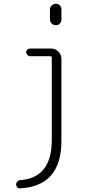

<svg xmlns="http://www.w3.org/2000/svg" viewBox="-20 -780 540 1030"><path d="M248 -728.5Q248 -741.2 257.3 -750.5Q266.6 -759.8 279.8 -759.8Q293 -759.8 301.3 -751Q309.6 -742.2 309.6 -728.5V-675.8Q309.6 -663.1 301.3 -653.8Q293 -644.5 279.8 -644.5Q266.6 -644.5 257.3 -653.8Q248 -663.1 248 -675.8ZM85.9 230.5Q78.1 231.4 72.3 224.6Q66.4 217.8 66.4 209Q66.4 201.2 72.3 194.8Q78.1 188.5 85.9 186.5Q257.8 175.8 257.8 -29.3V-469.7Q257.8 -478.5 250 -478.5H140.6Q132.8 -478.5 126.5 -485.4Q120.1 -492.2 120.1 -500Q120.1 -507.8 126.5 -513.7Q132.8 -519.5 140.6 -519.5H253.9Q277.3 -519.5 293.5 -502.9Q309.6 -486.3 309.6 -462.9V-25.4Q309.6 219.7 85.9 230.5Z"/></svg>

Font: Rounded-X Mgen+ 1mn light
Style: Regular
Weight: 200
Designer: [Source Han Sans]
Ryoko NISHIZUKA  (kana & ideographs); Paul D. Hunt (Latin, Greek & Cyrillic); Wenlong ZHANG  (bopomofo
Version: Version 1.059.20150602